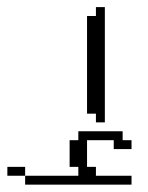

<svg xmlns="http://www.w3.org/2000/svg" viewBox="-215 -312 405 527"><path d="M-194.8 170.4V146H-146V170.4ZM-146 194.8V170.4H0V146H-23.9V72.8H0V48.3H121.6V72.8H146V97.2H97.2V72.8H23.9V146H48.3V170.4H146V194.8ZM48.3 23.9V0H23.9V-268.1H48.3V-292.5H72.8V23.9Z"/></svg>

Font: FS Mondwest Regular
Style: Regular
Weight: 400
Designer: NZWStudios2024
Foundry: https://fontstruct.com
Version: Version 1.0